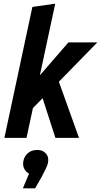

<svg xmlns="http://www.w3.org/2000/svg" viewBox="-20 -754 552 1050"><path d="M4 0 157 -716 282 -734 198 -342 354 -522H512L302 -307L412 0H283L213 -217L160 -163L125 0ZM242 139Q237 159 209 211L172 276H105L139 195Q124 189 113.5 170.5Q103 152 108 126Q113 100 133 83Q153 66 185 66Q214 66 231.5 86Q249 106 242 139Z"/></svg>

Font: Radio Canada Condensed SemiBold
Style: Italic
Weight: 600
Width: 3
Italic angle: -12°
Designer: Charles Daoud, Etienne Aubert Bonn, Alexandre Saumier Demers, Jacques Le Bailly
Foundry: Radio-Canada
Version: Version 2.104; ttfautohint (v1.8.4.7-5d5b);gftools[0.9.28.de